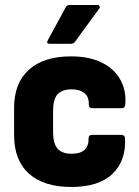

<svg xmlns="http://www.w3.org/2000/svg" viewBox="-20 -732 554 763"><path d="M263 11Q154 11 95 -42Q36 -95 36 -195V-303Q36 -402 95 -455Q154 -508 262 -508Q335 -508 385 -483Q435 -458 458.5 -415Q482 -372 478 -319Q477 -302 463 -302H347Q333 -302 333 -316Q334 -347 315.5 -362Q297 -377 265 -377Q227 -377 209 -357.5Q191 -338 191 -290V-208Q191 -161 209 -141Q227 -121 264 -121Q300 -121 316.5 -137Q333 -153 332 -182Q332 -196 346 -196H462Q476 -196 477 -182Q481 -93 427 -41Q373 11 263 11ZM178 -558Q162 -558 170 -572L240 -701Q245 -712 256 -712H368Q374 -712 376 -706.5Q378 -701 373 -696L278 -566Q272 -558 261 -558Z"/></svg>

Font: Sofia Sans Semi Condensed Black
Style: Regular
Weight: 900
Designer: Botio Nikoltchev, Ani Petrova
Foundry: lettersoup
Version: Version 4.100; ttfautohint (v1.8.4.7-5d5b)